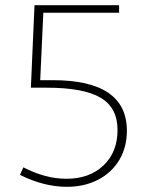

<svg xmlns="http://www.w3.org/2000/svg" viewBox="-20 -713 565 740"><path d="M183 -404Q469 -404 469 -209Q469 -145 439.5 -96Q410 -47 357.5 -20Q305 7 238 7Q149 7 57 -39L70 -68Q155 -24 236 -24Q325 -24 379 -75.5Q433 -127 433 -212Q433 -298 367.5 -336.5Q302 -375 161 -375H99L113 -693H439V-664H147L135 -404Z"/></svg>

Font: Bitter Pro ExtraLight
Style: Regular
Weight: 275
Designer: Sol Matas, and Bitter project Authors
Foundry: Sol Matas
Version: Version 1.010